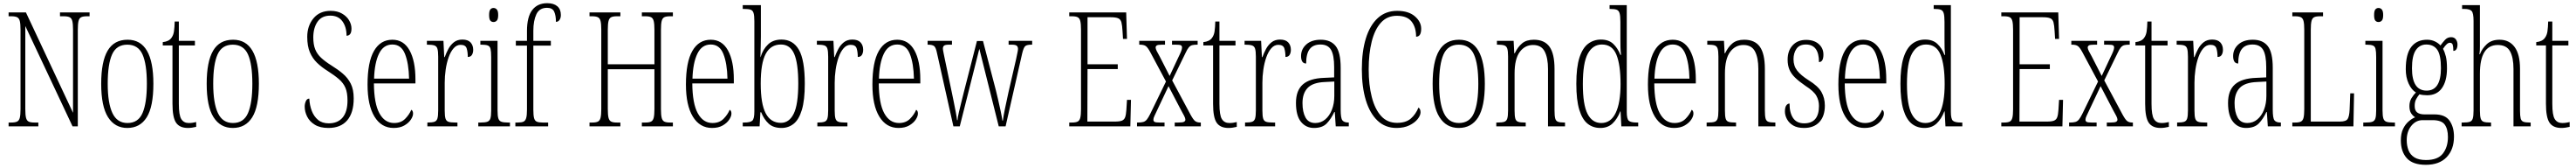

<svg xmlns="http://www.w3.org/2000/svg" viewBox="-20 -792 16189 1053"><path d="M34 0V-24H51Q75 -24 87.5 -30Q100 -36 104.5 -54Q109 -72 109 -109V-606Q109 -642 104.5 -660Q100 -678 87.5 -684Q75 -690 52 -690H34V-714H143L439 -85V-606Q439 -642 434.5 -660Q430 -678 417.5 -684Q405 -690 382 -690H357V-714H543V-690H526Q502 -690 490 -684Q478 -678 473.5 -660Q469 -642 469 -605V0H436L139 -629V-109Q139 -72 143.5 -54Q148 -36 160 -30Q172 -24 196 -24H221V0Z M780 10Q702 10 659 -57.5Q616 -125 616 -267Q616 -406 656.5 -474.5Q697 -543 782 -543Q944 -543 944 -267Q944 -123 902 -56.5Q860 10 780 10ZM781 -21Q849 -21 876 -84Q903 -147 903 -267Q903 -390 875.5 -451Q848 -512 780 -512Q712 -512 684.5 -451Q657 -390 657 -267Q657 -146 686.5 -83.5Q716 -21 781 -21Z M1161 10Q1109 10 1086.5 -23Q1064 -56 1064 -142V-507H1003V-528Q1041 -532 1057 -554Q1070 -571 1073.5 -596Q1077 -621 1078 -657H1104V-536H1205V-507H1104V-141Q1104 -70 1119.5 -45.5Q1135 -21 1166 -21Q1179 -21 1189.5 -22.5Q1200 -24 1213 -27V3Q1201 6 1187.5 8Q1174 10 1161 10Z M1443 10Q1365 10 1322 -57.5Q1279 -125 1279 -267Q1279 -406 1319.5 -474.5Q1360 -543 1445 -543Q1607 -543 1607 -267Q1607 -123 1565 -56.5Q1523 10 1443 10ZM1444 -21Q1512 -21 1539 -84Q1566 -147 1566 -267Q1566 -390 1538.5 -451Q1511 -512 1443 -512Q1375 -512 1347.5 -451Q1320 -390 1320 -267Q1320 -146 1349.5 -83.5Q1379 -21 1444 -21Z M2044 10Q1992 10 1959 -10Q1926 -30 1910.5 -61Q1895 -92 1895 -124Q1895 -141 1902 -157.5Q1909 -174 1924 -174Q1926 -132 1939.5 -97Q1953 -62 1979 -40.5Q2005 -19 2046 -19Q2103 -19 2133.5 -55.5Q2164 -92 2164 -162Q2164 -211 2151 -241.5Q2138 -272 2110 -296Q2082 -320 2038 -348Q2001 -371 1972.5 -398.5Q1944 -426 1927.5 -464.5Q1911 -503 1911 -561Q1911 -630 1950 -677Q1989 -724 2058 -724Q2100 -724 2129.5 -707Q2159 -690 2174 -664.5Q2189 -639 2189 -613Q2189 -589 2180.5 -578.5Q2172 -568 2158 -568Q2158 -623 2132 -658.5Q2106 -694 2056 -694Q2002 -694 1975.5 -655.5Q1949 -617 1949 -557Q1949 -513 1961 -483Q1973 -453 1998.5 -429.5Q2024 -406 2064 -381Q2103 -357 2134.5 -330.5Q2166 -304 2184.5 -267.5Q2203 -231 2203 -175Q2203 -85 2162 -37.5Q2121 10 2044 10Z M2454 10Q2377 10 2333.5 -61Q2290 -132 2290 -262Q2290 -403 2330.5 -473Q2371 -543 2446 -543Q2517 -543 2554 -476.5Q2591 -410 2591 -294V-269H2330Q2331 -143 2364.5 -82Q2398 -21 2457 -21Q2500 -21 2526 -47Q2552 -73 2565 -104Q2569 -102 2572.5 -96.5Q2576 -91 2576 -80Q2576 -63 2562 -42Q2548 -21 2521 -5.5Q2494 10 2454 10ZM2551 -299Q2549 -394 2525.5 -453.5Q2502 -513 2446 -513Q2390 -513 2362 -455.5Q2334 -398 2331 -299Z M2666 0V-24H2668Q2695 -24 2709.5 -28.5Q2724 -33 2729 -49Q2734 -65 2734 -100V-437Q2734 -471 2729 -487Q2724 -503 2709 -507.5Q2694 -512 2666 -512H2663V-536H2767L2772 -434H2775Q2784 -459 2797.5 -484.5Q2811 -510 2832.5 -527Q2854 -544 2886 -544Q2921 -544 2937.5 -526Q2954 -508 2954 -480Q2954 -461 2946 -448Q2938 -435 2920 -435Q2920 -466 2913 -488.5Q2906 -511 2875 -511Q2850 -511 2831 -489.5Q2812 -468 2799.5 -432.5Q2787 -397 2781 -355.5Q2775 -314 2775 -274V-99Q2775 -64 2780 -48.5Q2785 -33 2799 -28.5Q2813 -24 2842 -24H2855V0Z M3082 -654Q3069 -654 3061.5 -663Q3054 -672 3054 -698Q3054 -723 3061.5 -732.5Q3069 -742 3082 -742Q3094 -742 3102.5 -732.5Q3111 -723 3111 -698Q3111 -672 3102.5 -663Q3094 -654 3082 -654ZM2986 0V-24H3001Q3029 -24 3043 -29Q3057 -34 3062 -49.5Q3067 -65 3067 -99V-434Q3067 -469 3063 -485.5Q3059 -502 3045.5 -507Q3032 -512 3006 -512H2999V-536H3107V-100Q3107 -66 3112 -50Q3117 -34 3131 -29Q3145 -24 3172 -24H3185V0Z M3219 0V-24H3234Q3258 -24 3270 -29.5Q3282 -35 3287 -52Q3292 -69 3292 -105V-506H3222V-536H3292V-598Q3292 -686 3325 -729Q3358 -772 3419 -772Q3460 -772 3482.5 -753Q3505 -734 3505 -698Q3505 -679 3496.5 -667Q3488 -655 3474 -655Q3474 -695 3463 -719Q3452 -743 3418 -743Q3370 -743 3351 -702.5Q3332 -662 3332 -599V-536H3442V-506H3332V-105Q3332 -69 3336.5 -52Q3341 -35 3353.5 -29.5Q3366 -24 3390 -24H3425V0Z M3685 0V-24H3703Q3726 -24 3738 -30Q3750 -36 3754.5 -54Q3759 -72 3759 -109V-606Q3759 -642 3754.5 -660Q3750 -678 3737.5 -684Q3725 -690 3702 -690H3685V-714H3879V-690H3856Q3833 -690 3821 -684Q3809 -678 3804.5 -660Q3800 -642 3800 -606V-389H4093V-605Q4093 -642 4088.5 -660Q4084 -678 4072 -684Q4060 -690 4037 -690H4014V-714H4209V-690H4191Q4167 -690 4155 -684Q4143 -678 4138.5 -660Q4134 -642 4134 -605V-108Q4134 -72 4138.5 -54Q4143 -36 4155 -30Q4167 -24 4191 -24H4209V0H4014V-24H4037Q4060 -24 4072 -30Q4084 -36 4088.5 -54Q4093 -72 4093 -109V-358H3800V-109Q3800 -72 3804.5 -54Q3809 -36 3821 -30Q3833 -24 3856 -24H3879V0Z M4455 10Q4378 10 4334.5 -61Q4291 -132 4291 -262Q4291 -403 4331.5 -473Q4372 -543 4447 -543Q4518 -543 4555 -476.5Q4592 -410 4592 -294V-269H4331Q4332 -143 4365.5 -82Q4399 -21 4458 -21Q4501 -21 4527 -47Q4553 -73 4566 -104Q4570 -102 4573.5 -96.5Q4577 -91 4577 -80Q4577 -63 4563 -42Q4549 -21 4522 -5.5Q4495 10 4455 10ZM4552 -299Q4550 -394 4526.5 -453.5Q4503 -513 4447 -513Q4391 -513 4363 -455.5Q4335 -398 4332 -299Z M4892 10Q4840 10 4810.5 -17.5Q4781 -45 4764 -88H4759L4754 0H4648V-24H4657Q4696 -24 4708.5 -36Q4721 -48 4721 -93V-659Q4721 -694 4716 -710.5Q4711 -727 4697 -731.5Q4683 -736 4656 -736H4648V-760H4762V-564Q4762 -538 4761 -501.5Q4760 -465 4759 -434H4760Q4775 -483 4807 -513.5Q4839 -544 4892 -544Q4964 -544 5001 -480Q5038 -416 5038 -267Q5038 -164 5019.5 -103Q5001 -42 4968 -16Q4935 10 4892 10ZM4888 -22Q4940 -22 4968.5 -79.5Q4997 -137 4997 -269Q4997 -395 4971.5 -454Q4946 -513 4888 -513Q4824 -513 4792.5 -454.5Q4761 -396 4761 -268Q4761 -141 4792.5 -81.5Q4824 -22 4888 -22Z M5117 0V-24H5119Q5146 -24 5160.5 -28.5Q5175 -33 5180 -49Q5185 -65 5185 -100V-437Q5185 -471 5180 -487Q5175 -503 5160 -507.5Q5145 -512 5117 -512H5114V-536H5218L5223 -434H5226Q5235 -459 5248.5 -484.5Q5262 -510 5283.5 -527Q5305 -544 5337 -544Q5372 -544 5388.5 -526Q5405 -508 5405 -480Q5405 -461 5397 -448Q5389 -435 5371 -435Q5371 -466 5364 -488.5Q5357 -511 5326 -511Q5301 -511 5282 -489.5Q5263 -468 5250.5 -432.5Q5238 -397 5232 -355.5Q5226 -314 5226 -274V-99Q5226 -64 5231 -48.5Q5236 -33 5250 -28.5Q5264 -24 5293 -24H5306V0Z M5627 10Q5550 10 5506.5 -61Q5463 -132 5463 -262Q5463 -403 5503.5 -473Q5544 -543 5619 -543Q5690 -543 5727 -476.5Q5764 -410 5764 -294V-269H5503Q5504 -143 5537.5 -82Q5571 -21 5630 -21Q5673 -21 5699 -47Q5725 -73 5738 -104Q5742 -102 5745.5 -96.5Q5749 -91 5749 -80Q5749 -63 5735 -42Q5721 -21 5694 -5.5Q5667 10 5627 10ZM5724 -299Q5722 -394 5698.5 -453.5Q5675 -513 5619 -513Q5563 -513 5535 -455.5Q5507 -398 5504 -299Z M5869 -459Q5862 -494 5851 -503Q5840 -512 5811 -512H5810V-536H5963V-512H5946Q5921 -512 5913.5 -506Q5906 -500 5906 -487Q5906 -480 5910.5 -458.5Q5915 -437 5918 -422L5962 -213Q5967 -189 5974 -155Q5981 -121 5987 -89Q5993 -57 5995 -39H5998Q5999 -57 6006.5 -88.5Q6014 -120 6022.5 -154Q6031 -188 6037 -212L6120 -535H6158L6239 -226Q6245 -202 6253.5 -165.5Q6262 -129 6269.5 -93.5Q6277 -58 6280 -36H6283Q6287 -67 6296 -110.5Q6305 -154 6318 -213L6366 -421Q6370 -442 6374 -459.5Q6378 -477 6378 -485Q6378 -498 6370.5 -505Q6363 -512 6338 -512H6319V-536H6467V-512H6463Q6434 -512 6423.5 -503Q6413 -494 6404 -456L6300 0H6257L6135 -486L6012 0H5972Z M6700 0V-24H6717Q6741 -24 6753 -30Q6765 -36 6769.5 -54Q6774 -72 6774 -108V-605Q6774 -642 6769.5 -660Q6765 -678 6753 -684Q6741 -690 6717 -690H6700V-714H7058L7063 -548H7038L7035 -596Q7033 -633 7028 -652Q7023 -671 7007.5 -677.5Q6992 -684 6960 -684H6815V-389H7005V-359H6815L6814 -30H6986Q7017 -30 7031.5 -36Q7046 -42 7051.5 -57.5Q7057 -73 7059 -102L7063 -166H7088L7084 0Z M7126 0V-24H7132Q7152 -24 7165 -27.5Q7178 -31 7187.5 -42.5Q7197 -54 7209 -78L7308 -281L7211 -462Q7194 -494 7181.5 -503Q7169 -512 7144 -512H7140V-536H7302V-512H7285Q7257 -512 7250 -507Q7243 -502 7243 -494Q7243 -486 7250 -472Q7257 -458 7269 -437L7331 -316L7386 -433Q7397 -455 7403 -470Q7409 -485 7409 -494Q7409 -504 7402 -508Q7395 -512 7368 -512H7346V-536H7507V-512H7505Q7485 -512 7473 -509Q7461 -506 7451.5 -495Q7442 -484 7431 -460L7347 -288L7462 -74Q7480 -41 7492 -32.5Q7504 -24 7524 -24H7527V0H7363V-24H7386Q7414 -24 7422 -29Q7430 -34 7430 -42Q7430 -51 7422.5 -65.5Q7415 -80 7401 -105L7324 -252L7252 -100Q7242 -78 7235.5 -65Q7229 -52 7229 -42Q7229 -32 7236.5 -28Q7244 -24 7267 -24H7299V0Z M7701 10Q7649 10 7626.5 -23Q7604 -56 7604 -142V-507H7543V-528Q7581 -532 7597 -554Q7610 -571 7613.5 -596Q7617 -621 7618 -657H7644V-536H7745V-507H7644V-141Q7644 -70 7659.5 -45.5Q7675 -21 7706 -21Q7719 -21 7729.5 -22.5Q7740 -24 7753 -27V3Q7741 6 7727.5 8Q7714 10 7701 10Z M7805 0V-24H7807Q7834 -24 7848.5 -28.5Q7863 -33 7868 -49Q7873 -65 7873 -100V-437Q7873 -471 7868 -487Q7863 -503 7848 -507.5Q7833 -512 7805 -512H7802V-536H7906L7911 -434H7914Q7923 -459 7936.5 -484.5Q7950 -510 7971.5 -527Q7993 -544 8025 -544Q8060 -544 8076.5 -526Q8093 -508 8093 -480Q8093 -461 8085 -448Q8077 -435 8059 -435Q8059 -466 8052 -488.5Q8045 -511 8014 -511Q7989 -511 7970 -489.5Q7951 -468 7938.5 -432.5Q7926 -397 7920 -355.5Q7914 -314 7914 -274V-99Q7914 -64 7919 -48.5Q7924 -33 7938 -28.5Q7952 -24 7981 -24H7994V0Z M8238 10Q8188 10 8156.5 -28.5Q8125 -67 8125 -147Q8125 -225 8168.5 -263Q8212 -301 8302 -304L8365 -307V-371Q8365 -446 8345.5 -479.5Q8326 -513 8279 -513Q8233 -513 8211 -484Q8189 -455 8189 -394Q8157 -394 8157 -441Q8157 -484 8190 -513.5Q8223 -543 8281 -543Q8343 -543 8374.5 -503.5Q8406 -464 8406 -367V-105Q8406 -52 8416.5 -38Q8427 -24 8455 -24H8457V0H8375L8369 -90H8366Q8346 -47 8318.5 -18.5Q8291 10 8238 10ZM8246 -21Q8282 -21 8309 -43.5Q8336 -66 8351 -104.5Q8366 -143 8366 -191V-281L8307 -278Q8231 -275 8198.5 -241Q8166 -207 8166 -146Q8166 -90 8185 -55.5Q8204 -21 8246 -21Z M8757 10Q8686 10 8637.5 -36Q8589 -82 8564 -164.5Q8539 -247 8539 -358Q8539 -470 8564.5 -552Q8590 -634 8639.5 -679Q8689 -724 8761 -724Q8832 -724 8872 -690Q8912 -656 8912 -612Q8912 -562 8880 -562Q8880 -621 8851.5 -657Q8823 -693 8759 -693Q8698 -693 8659 -650Q8620 -607 8601 -531Q8582 -455 8582 -358Q8582 -260 8601.5 -184Q8621 -108 8660 -65Q8699 -22 8760 -22Q8816 -22 8847 -49Q8878 -76 8895 -118Q8908 -109 8908 -88Q8908 -69 8890 -46Q8872 -23 8838 -6.5Q8804 10 8757 10Z M9148 10Q9070 10 9027 -57.5Q8984 -125 8984 -267Q8984 -406 9024.5 -474.5Q9065 -543 9150 -543Q9312 -543 9312 -267Q9312 -123 9270 -56.5Q9228 10 9148 10ZM9149 -21Q9217 -21 9244 -84Q9271 -147 9271 -267Q9271 -390 9243.5 -451Q9216 -512 9148 -512Q9080 -512 9052.5 -451Q9025 -390 9025 -267Q9025 -146 9054.5 -83.5Q9084 -21 9149 -21Z M9384 0V-24H9392Q9420 -24 9434 -28.5Q9448 -33 9453 -49Q9458 -65 9458 -100V-438Q9458 -472 9453 -487.5Q9448 -503 9434 -507.5Q9420 -512 9393 -512H9388V-536H9493L9497 -458H9500Q9519 -498 9546.5 -520.5Q9574 -543 9620 -543Q9687 -543 9718.5 -499Q9750 -455 9750 -360V-100Q9750 -65 9754.5 -49Q9759 -33 9772.5 -28.5Q9786 -24 9812 -24H9816V0H9709V-360Q9709 -429 9688 -469.5Q9667 -510 9615 -510Q9564 -510 9531.5 -466.5Q9499 -423 9499 -330V-99Q9499 -65 9503.5 -49Q9508 -33 9522 -28.5Q9536 -24 9563 -24H9569V0Z M10038 10Q9991 10 9957.5 -17Q9924 -44 9905.5 -104.5Q9887 -165 9887 -267Q9887 -370 9906.5 -430.5Q9926 -491 9961 -517.5Q9996 -544 10042 -544Q10090 -544 10118.5 -517.5Q10147 -491 10164 -448H10168Q10165 -471 10164.5 -496Q10164 -521 10164 -548V-655Q10164 -692 10159 -709Q10154 -726 10140.5 -731Q10127 -736 10101 -736H10096V-760H10204V-91Q10204 -47 10216.5 -35.5Q10229 -24 10267 -24H10276V0H10170L10165 -94H10163Q10145 -47 10115 -18.5Q10085 10 10038 10ZM10044 -21Q10104 -21 10134.5 -84.5Q10165 -148 10165 -265Q10165 -385 10139 -449Q10113 -513 10048 -513Q9991 -513 9959.5 -456Q9928 -399 9928 -265Q9928 -136 9957.5 -78.5Q9987 -21 10044 -21Z M10501 10Q10424 10 10380.5 -61Q10337 -132 10337 -262Q10337 -403 10377.5 -473Q10418 -543 10493 -543Q10564 -543 10601 -476.5Q10638 -410 10638 -294V-269H10377Q10378 -143 10411.5 -82Q10445 -21 10504 -21Q10547 -21 10573 -47Q10599 -73 10612 -104Q10616 -102 10619.5 -96.5Q10623 -91 10623 -80Q10623 -63 10609 -42Q10595 -21 10568 -5.5Q10541 10 10501 10ZM10598 -299Q10596 -394 10572.5 -453.5Q10549 -513 10493 -513Q10437 -513 10409 -455.5Q10381 -398 10378 -299Z M10706 0V-24H10714Q10742 -24 10756 -28.5Q10770 -33 10775 -49Q10780 -65 10780 -100V-438Q10780 -472 10775 -487.5Q10770 -503 10756 -507.5Q10742 -512 10715 -512H10710V-536H10815L10819 -458H10822Q10841 -498 10868.5 -520.5Q10896 -543 10942 -543Q11009 -543 11040.5 -499Q11072 -455 11072 -360V-100Q11072 -65 11076.5 -49Q11081 -33 11094.5 -28.5Q11108 -24 11134 -24H11138V0H11031V-360Q11031 -429 11010 -469.5Q10989 -510 10937 -510Q10886 -510 10853.5 -466.5Q10821 -423 10821 -330V-99Q10821 -65 10825.5 -49Q10830 -33 10844 -28.5Q10858 -24 10885 -24H10891V0Z M11318 10Q11276 10 11250 -5.5Q11224 -21 11211 -45Q11198 -69 11198 -93Q11198 -119 11206.5 -131Q11215 -143 11227 -143Q11227 -85 11249.5 -52Q11272 -19 11319 -19Q11412 -19 11412 -128Q11412 -163 11395.5 -192Q11379 -221 11327 -254Q11286 -282 11261.5 -306Q11237 -330 11226 -356.5Q11215 -383 11215 -418Q11215 -474 11246.5 -508Q11278 -542 11331 -542Q11381 -542 11410.5 -516Q11440 -490 11440 -450Q11440 -403 11412 -403Q11412 -513 11330 -513Q11289 -513 11270.5 -486Q11252 -459 11252 -421Q11252 -379 11275 -349.5Q11298 -320 11347 -289Q11406 -253 11427.5 -215.5Q11449 -178 11449 -130Q11449 -64 11414.5 -27Q11380 10 11318 10Z M11698 10Q11621 10 11577.5 -61Q11534 -132 11534 -262Q11534 -403 11574.5 -473Q11615 -543 11690 -543Q11761 -543 11798 -476.5Q11835 -410 11835 -294V-269H11574Q11575 -143 11608.5 -82Q11642 -21 11701 -21Q11744 -21 11770 -47Q11796 -73 11809 -104Q11813 -102 11816.5 -96.5Q11820 -91 11820 -80Q11820 -63 11806 -42Q11792 -21 11765 -5.5Q11738 10 11698 10ZM11795 -299Q11793 -394 11769.5 -453.5Q11746 -513 11690 -513Q11634 -513 11606 -455.5Q11578 -398 11575 -299Z M12075 10Q12028 10 11994.5 -17Q11961 -44 11942.5 -104.5Q11924 -165 11924 -267Q11924 -370 11943.5 -430.5Q11963 -491 11998 -517.5Q12033 -544 12079 -544Q12127 -544 12155.5 -517.5Q12184 -491 12201 -448H12205Q12202 -471 12201.5 -496Q12201 -521 12201 -548V-655Q12201 -692 12196 -709Q12191 -726 12177.5 -731Q12164 -736 12138 -736H12133V-760H12241V-91Q12241 -47 12253.5 -35.5Q12266 -24 12304 -24H12313V0H12207L12202 -94H12200Q12182 -47 12152 -18.5Q12122 10 12075 10ZM12081 -21Q12141 -21 12171.5 -84.5Q12202 -148 12202 -265Q12202 -385 12176 -449Q12150 -513 12085 -513Q12028 -513 11996.5 -456Q11965 -399 11965 -265Q11965 -136 11994.5 -78.5Q12024 -21 12081 -21Z M12558 0V-24H12575Q12599 -24 12611 -30Q12623 -36 12627.5 -54Q12632 -72 12632 -108V-605Q12632 -642 12627.5 -660Q12623 -678 12611 -684Q12599 -690 12575 -690H12558V-714H12916L12921 -548H12896L12893 -596Q12891 -633 12886 -652Q12881 -671 12865.5 -677.5Q12850 -684 12818 -684H12673V-389H12863V-359H12673L12672 -30H12844Q12875 -30 12889.5 -36Q12904 -42 12909.5 -57.5Q12915 -73 12917 -102L12921 -166H12946L12942 0Z M12984 0V-24H12990Q13010 -24 13023 -27.5Q13036 -31 13045.5 -42.5Q13055 -54 13067 -78L13166 -281L13069 -462Q13052 -494 13039.5 -503Q13027 -512 13002 -512H12998V-536H13160V-512H13143Q13115 -512 13108 -507Q13101 -502 13101 -494Q13101 -486 13108 -472Q13115 -458 13127 -437L13189 -316L13244 -433Q13255 -455 13261 -470Q13267 -485 13267 -494Q13267 -504 13260 -508Q13253 -512 13226 -512H13204V-536H13365V-512H13363Q13343 -512 13331 -509Q13319 -506 13309.5 -495Q13300 -484 13289 -460L13205 -288L13320 -74Q13338 -41 13350 -32.5Q13362 -24 13382 -24H13385V0H13221V-24H13244Q13272 -24 13280 -29Q13288 -34 13288 -42Q13288 -51 13280.5 -65.5Q13273 -80 13259 -105L13182 -252L13110 -100Q13100 -78 13093.5 -65Q13087 -52 13087 -42Q13087 -32 13094.5 -28Q13102 -24 13125 -24H13157V0Z M13559 10Q13507 10 13484.5 -23Q13462 -56 13462 -142V-507H13401V-528Q13439 -532 13455 -554Q13468 -571 13471.5 -596Q13475 -621 13476 -657H13502V-536H13603V-507H13502V-141Q13502 -70 13517.5 -45.5Q13533 -21 13564 -21Q13577 -21 13587.5 -22.5Q13598 -24 13611 -27V3Q13599 6 13585.5 8Q13572 10 13559 10Z M13663 0V-24H13665Q13692 -24 13706.5 -28.5Q13721 -33 13726 -49Q13731 -65 13731 -100V-437Q13731 -471 13726 -487Q13721 -503 13706 -507.5Q13691 -512 13663 -512H13660V-536H13764L13769 -434H13772Q13781 -459 13794.5 -484.5Q13808 -510 13829.5 -527Q13851 -544 13883 -544Q13918 -544 13934.5 -526Q13951 -508 13951 -480Q13951 -461 13943 -448Q13935 -435 13917 -435Q13917 -466 13910 -488.5Q13903 -511 13872 -511Q13847 -511 13828 -489.5Q13809 -468 13796.5 -432.5Q13784 -397 13778 -355.5Q13772 -314 13772 -274V-99Q13772 -64 13777 -48.5Q13782 -33 13796 -28.5Q13810 -24 13839 -24H13852V0Z M14096 10Q14046 10 14014.5 -28.5Q13983 -67 13983 -147Q13983 -225 14026.5 -263Q14070 -301 14160 -304L14223 -307V-371Q14223 -446 14203.5 -479.5Q14184 -513 14137 -513Q14091 -513 14069 -484Q14047 -455 14047 -394Q14015 -394 14015 -441Q14015 -484 14048 -513.5Q14081 -543 14139 -543Q14201 -543 14232.5 -503.5Q14264 -464 14264 -367V-105Q14264 -52 14274.5 -38Q14285 -24 14313 -24H14315V0H14233L14227 -90H14224Q14204 -47 14176.5 -18.5Q14149 10 14096 10ZM14104 -21Q14140 -21 14167 -43.5Q14194 -66 14209 -104.5Q14224 -143 14224 -191V-281L14165 -278Q14089 -275 14056.5 -241Q14024 -207 14024 -146Q14024 -90 14043 -55.5Q14062 -21 14104 -21Z M14387 0V-24H14406Q14429 -24 14441 -30Q14453 -36 14457.5 -54Q14462 -72 14462 -108V-605Q14462 -642 14457.5 -660Q14453 -678 14440.5 -684Q14428 -690 14405 -690H14387V-714H14580V-690H14560Q14536 -690 14524 -684Q14512 -678 14507.5 -660Q14503 -642 14503 -606V-30H14685Q14724 -30 14734.5 -46Q14745 -62 14747 -104L14751 -207H14775L14771 0Z M14929 -654Q14916 -654 14908.5 -663Q14901 -672 14901 -698Q14901 -723 14908.5 -732.5Q14916 -742 14929 -742Q14941 -742 14949.5 -732.5Q14958 -723 14958 -698Q14958 -672 14949.5 -663Q14941 -654 14929 -654ZM14833 0V-24H14848Q14876 -24 14890 -29Q14904 -34 14909 -49.5Q14914 -65 14914 -99V-434Q14914 -469 14910 -485.5Q14906 -502 14892.5 -507Q14879 -512 14853 -512H14846V-536H14954V-100Q14954 -66 14959 -50Q14964 -34 14978 -29Q14992 -24 15019 -24H15032V0Z M15226 241Q15144 241 15106.5 199.5Q15069 158 15069 88Q15069 45 15083 16Q15097 -13 15118 -31Q15139 -49 15159 -57Q15145 -65 15134 -81.5Q15123 -98 15123 -127Q15123 -155 15135.5 -176Q15148 -197 15164 -212Q15136 -229 15118 -268Q15100 -307 15100 -358Q15100 -454 15135 -498.5Q15170 -543 15234 -543Q15261 -543 15283 -532.5Q15305 -522 15318 -507Q15331 -525 15346.5 -542Q15362 -559 15385 -559Q15405 -559 15415 -545Q15425 -531 15425 -513Q15425 -495 15418.5 -484Q15412 -473 15399 -473Q15399 -499 15395 -511.5Q15391 -524 15377 -524Q15368 -524 15358 -515.5Q15348 -507 15334 -486Q15345 -466 15352 -438Q15359 -410 15359 -363Q15359 -285 15327.5 -240Q15296 -195 15234 -195Q15223 -195 15209 -196.5Q15195 -198 15186 -201Q15175 -188 15165.5 -171Q15156 -154 15156 -128Q15156 -99 15172 -87Q15188 -75 15217 -75H15280Q15348 -75 15375.5 -35Q15403 5 15403 64Q15403 145 15357 193Q15311 241 15226 241ZM15231 -224Q15321 -224 15321 -365Q15321 -447 15298 -480Q15275 -513 15229 -513Q15187 -513 15163 -477.5Q15139 -442 15139 -364Q15139 -224 15231 -224ZM15227 211Q15302 211 15333.5 170Q15365 129 15365 67Q15365 16 15344.5 -11.5Q15324 -39 15268 -39H15206Q15164 -39 15135 -3.5Q15106 32 15106 86Q15106 121 15117 149.5Q15128 178 15154.5 194.5Q15181 211 15227 211Z M15451 0V-24H15460Q15488 -24 15502 -28.5Q15516 -33 15521 -49Q15526 -65 15526 -100V-661Q15526 -710 15514 -723Q15502 -736 15468 -736H15454V-760H15566V-503Q15566 -490 15565.5 -477Q15565 -464 15563 -452H15566Q15579 -487 15609 -515Q15639 -543 15690 -543Q15750 -543 15784 -497.5Q15818 -452 15818 -361V-98Q15818 -66 15822 -50Q15826 -34 15839 -29Q15852 -24 15878 -24H15885V0H15777V-360Q15777 -432 15755 -471Q15733 -510 15678 -510Q15566 -510 15566 -330V-99Q15566 -65 15571 -49Q15576 -33 15590 -28.5Q15604 -24 15632 -24H15636V0Z M16078 10Q16026 10 16003.5 -23Q15981 -56 15981 -142V-507H15920V-528Q15958 -532 15974 -554Q15987 -571 15990.5 -596Q15994 -621 15995 -657H16021V-536H16122V-507H16021V-141Q16021 -70 16036.5 -45.5Q16052 -21 16083 -21Q16096 -21 16106.5 -22.5Q16117 -24 16130 -27V3Q16118 6 16104.5 8Q16091 10 16078 10Z"/></svg>

Font: Noto Serif Hebrew ExtraCondensed ExtraLight
Style: Regular
Weight: 200
Width: 2
Designer: Monotype Design Team
Foundry: Monotype Imaging Inc.
Version: Version 2.004; ttfautohint (v1.8.4.7-5d5b)